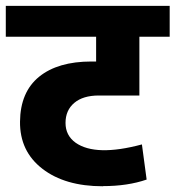

<svg xmlns="http://www.w3.org/2000/svg" viewBox="-35 -651 602 659"><path d="M278.8 -439.9H294.9V-524.9H-15.1V-630.9H547.4V-524.9H443.4V-323.2H304.2Q250 -323.2 220 -297.9Q189.9 -272.5 189.9 -229.2Q189.9 -186 224.6 -161.1Q293.5 -112.8 452.1 -155.3L468.3 -34.7Q403.3 -12.2 318.4 -12.2L317.9 -11.7Q188 -11.7 110.4 -71.8Q32.7 -131.8 33.7 -233.4Q34.7 -335 99.1 -387.5Q163.6 -439.9 278.8 -439.9Z"/></svg>

Font: Yantramanav Black
Style: Regular
Weight: 900
Version: Version 1.001;PS 1.0;hotconv 1.0.72;makeotf.lib2.5.5900; ttf